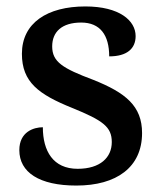

<svg xmlns="http://www.w3.org/2000/svg" viewBox="-20 -566 503 596"><path d="M217 10C342 10 421 -47 421 -153C421 -237 370 -278 270 -318C174 -354 142 -374 142 -422C142 -467 172 -496 232 -496C291 -496 319 -457 319 -391C374 -391 401 -415 401 -454C401 -502 351 -546 245 -546C127 -546 48 -495 48 -399C48 -311 100 -273 204 -231C300 -192 327 -172 327 -125C327 -77 291 -42 221 -42C145 -42 113 -97 113 -171C85 -171 40 -157 40 -100C40 -31 102 10 217 10Z"/></svg>

Font: Noto Naskh Arabic UI Medium
Style: Regular
Weight: 500
Designer: Monotype Design Team, David Williams, Mohamad Dakak and Nizar Qandah
Foundry: Monotype Imaging Inc.
Version: Version 2.014